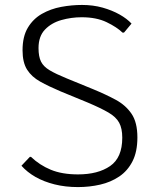

<svg xmlns="http://www.w3.org/2000/svg" viewBox="-20 -740 628 769"><path d="M292.5 9.3Q241.7 9.3 198.7 -1.5Q155.8 -12.2 122.3 -31.2Q88.9 -50.3 65.9 -76.2L99.6 -111.8H104Q138.7 -78.6 183.6 -60.1Q228.5 -41.5 292.5 -41.5Q372.6 -41.5 421.1 -75Q469.7 -108.4 469.7 -188.5Q469.7 -225.6 457.3 -248.5Q444.8 -271.5 414.3 -289.3Q383.8 -307.1 330.6 -329.6L222.7 -374Q175.3 -394 141.1 -413.1Q106.9 -432.1 88.6 -460.9Q70.3 -489.7 70.3 -538.6Q70.3 -593.8 91.6 -629.2Q112.8 -664.6 147.9 -684.6Q183.1 -704.6 225.1 -712.4Q267.1 -720.2 308.6 -720.2Q352.5 -720.2 390.9 -709.5Q429.2 -698.7 459 -681.9Q488.8 -665 506.8 -645.5L476.6 -609.4H470.7Q448.2 -631.3 407.2 -651.1Q366.2 -670.9 307.1 -670.9Q265.6 -670.9 225.8 -659.7Q186 -648.4 160.2 -621.6Q134.3 -594.7 134.3 -547.4Q134.3 -513.2 144.3 -493.2Q154.3 -473.1 179 -458.5Q203.6 -443.8 246.6 -426.3L354 -382.3Q403.8 -361.8 443.6 -340.3Q483.4 -318.8 506.8 -284.4Q530.3 -250 530.3 -189.5Q530.3 -132.3 510.7 -94Q491.2 -55.7 457.5 -33Q423.8 -10.3 381.1 -0.5Q338.4 9.3 292.5 9.3Z"/></svg>

Font: Comme ExtraLight
Style: Regular
Weight: 250
Version: Version 1.000;gftools[0.9.27]